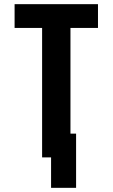

<svg xmlns="http://www.w3.org/2000/svg" viewBox="-20 -755 540 921"><path d="M345 146H225V0H182V-621H50V-735H450V-621H318V-114H345Z"/></svg>

Font: Iosevka Heavy
Style: Regular
Weight: 900
Monospace: yes
Designer: Belleve Invis
Foundry: Belleve Invis
Version: Version 32.5.0; ttfautohint (v1.8.4)